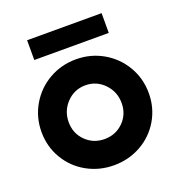

<svg xmlns="http://www.w3.org/2000/svg" viewBox="-125 -776 828 892"><g transform="rotate(-20 289.0 -330.0)"><path d="M59.6 -115.2Q23.9 -175.3 23.9 -248Q23.9 -320.8 59.6 -381.3Q95.2 -441.9 156 -476.6Q216.8 -511.2 289.1 -511.2Q361.3 -511.2 422.1 -476.6Q482.9 -441.9 518.6 -381.3Q554.2 -320.8 554.2 -248Q554.2 -175.3 518.6 -115.2Q482.9 -55.2 422.1 -21.5Q361.3 12.2 289.1 12.2Q216.8 12.2 156 -21.5Q95.2 -55.2 59.6 -115.2ZM106.9 -574.2V-671.9H475.1V-574.2ZM196.3 -343.3Q158.2 -303.7 158.2 -248Q158.2 -192.4 196 -154.8Q233.9 -117.2 289.1 -117.2Q344.2 -117.2 382.1 -154.8Q419.9 -192.4 419.9 -248Q419.9 -303.7 381.8 -343.3Q343.8 -382.8 289.1 -382.8Q234.4 -382.8 196.3 -343.3Z"/></g></svg>

Font: Human Sans
Style: Bold
Weight: 700
Designer: Tim Radville
Foundry: Continuum
Version: Version 1.000;FEAKit 1.0